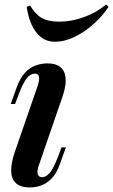

<svg xmlns="http://www.w3.org/2000/svg" viewBox="-20 -808 496 842"><path d="M145 -431Q163 -485 133 -485Q113 -485 97 -464.5Q81 -444 64 -399L46 -352H27L54 -427Q69 -467 90 -489.5Q111 -512 136.5 -521Q162 -530 188 -530Q222 -530 240.5 -517Q259 -504 264.5 -483Q270 -462 267 -437.5Q264 -413 256 -390L151 -85Q141 -58 145.5 -44.5Q150 -31 165 -31Q181 -31 197 -48.5Q213 -66 233 -117L250 -162H269L243 -89Q229 -49 207.5 -26.5Q186 -4 161.5 5Q137 14 112 14Q69 14 49 -5.5Q29 -25 29 -59.5Q29 -94 44 -139ZM241 -713Q292 -713 347 -732.5Q402 -752 445 -788L456 -778Q432 -741 393.5 -705.5Q355 -670 309.5 -647.5Q264 -625 221 -625Q184 -625 158.5 -646Q133 -667 118 -701.5Q103 -736 97 -778L112 -784Q135 -745 163.5 -729Q192 -713 241 -713Z"/></svg>

Font: Playfair Display SemiBold
Style: Italic
Weight: 600
Italic angle: -14°
Designer: Claus Eggers Sørensen
Foundry: Claus Eggers Sørensen
Version: Version 1.203